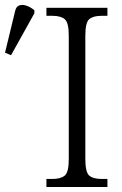

<svg xmlns="http://www.w3.org/2000/svg" viewBox="-30 -745 487 765"><path d="M155 0V-32H179Q212 -32 228 -45.5Q244 -59 244 -110V-603Q244 -655 228 -668.5Q212 -682 179 -682H155V-714H398V-682H375Q341 -682 325.5 -668.5Q310 -655 310 -603V-111Q310 -59 325.5 -45.5Q341 -32 375 -32H398V0ZM14 -525 -10 -535 30 -700Q34 -719 47 -723.5Q60 -728 76.5 -722Q93 -716 107 -704V-692Z"/></svg>

Font: Noto Serif SemiCondensed Light
Style: Regular
Weight: 300
Width: 4
Designer: Monotype Design Team
Foundry: Monotype Imaging Inc.
Version: Version 2.013